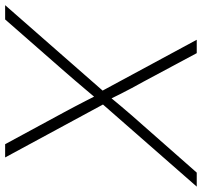

<svg xmlns="http://www.w3.org/2000/svg" viewBox="-66 -728 768 729"><g transform="rotate(90 317.5 -364.0)"><path d="M-26.9 0 312 -386.7 306.2 -354 104.5 -727.5H155.3L264.6 -523.4Q276.9 -502 287.8 -481Q298.8 -460 309.8 -438.7Q320.8 -417.5 331.1 -395.5H319.8Q337.9 -417.5 355.7 -438.7Q373.5 -460 391.8 -481Q410.2 -502 429.2 -523.4L608.9 -727.5H662.1L335.9 -355L341.3 -388.2L551.3 0H501L379.9 -223.6Q368.7 -244.6 357.9 -264.9Q347.2 -285.2 336.7 -305.7Q326.2 -326.2 315.9 -346.7H328.1Q310.5 -326.2 293.5 -305.7Q276.4 -285.2 258.8 -264.9Q241.2 -244.6 223.1 -223.6L27.3 0Z"/></g></svg>

Font: Inter 28pt ExtraLight
Style: Italic
Weight: 250
Italic angle: -9.3988°
Designer: Rasmus Andersson
Foundry: rsms
Version: Version 4.001;git-66647c0bb